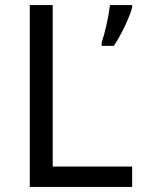

<svg xmlns="http://www.w3.org/2000/svg" viewBox="-20 -734 564 754"><path d="M97 0H499V-80H187V-714H97ZM499 -705V-714H412C407 -671 392 -604 379 -566V-554H427C457 -598 490 -669 499 -705Z"/></svg>

Font: Noto Sans Brahmi
Style: Regular
Weight: 400
Designer: Monotype Design Team
Foundry: Monotype Imaging Inc.
Version: Version 2.004